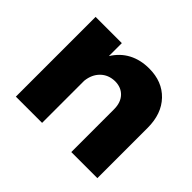

<svg xmlns="http://www.w3.org/2000/svg" viewBox="-123 -734 921 921"><g transform="rotate(45 337.0 -274.0)"><path d="M621 -341V0H444V-290Q444 -336 419 -362.5Q394 -389 352 -389Q308 -388 279.5 -360Q251 -332 246 -286V0H68V-541H246V-453Q275 -500 320.5 -524Q366 -548 425 -548Q514 -548 567.5 -492Q621 -436 621 -341Z"/></g></svg>

Font: Montserrat arm2
Style: Bold
Weight: 700
Designer: Julieta Ulanovsky
Foundry: Julieta Ulanovsky
Version: Version 6.000